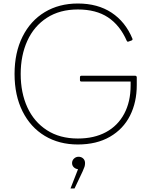

<svg xmlns="http://www.w3.org/2000/svg" viewBox="-20 -796 863 1095"><path d="M436 -339V-355Q436 -364 444 -364H751Q755 -364 757.5 -361.5Q760 -359 760 -355V-311Q760 -213 721.5 -136.5Q683 -60 607 -16Q531 28 424 28Q317 28 235.5 -21Q154 -70 108.5 -161Q63 -252 63 -374Q63 -496 108.5 -587Q154 -678 235.5 -727Q317 -776 424 -776Q537 -776 616 -724Q695 -672 735 -576Q736 -575 736 -572Q736 -567 730 -565L713 -559Q712 -558 710 -558Q705 -558 703 -563Q664 -652 596 -697Q528 -742 424 -742Q321 -742 247.5 -694.5Q174 -647 136 -563.5Q98 -480 98 -374Q98 -267 136 -184Q174 -101 247.5 -53.5Q321 -6 424 -6Q517 -6 584.5 -42.5Q652 -79 688.5 -147.5Q725 -216 725 -309V-331H444Q436 -331 436 -339ZM391 134Q391 119 402 108.5Q413 98 428 98Q444 98 454.5 108Q465 118 465 134Q465 146 462 155Q459 164 451 182L405 279H382L425 169Q410 167 400.5 157.5Q391 148 391 134Z"/></svg>

Font: LINE Seed JP_TTF Thin
Style: Regular
Weight: 250
Designer: LY Corporation & Fontrix & Fontworks
Version: Version 1.008